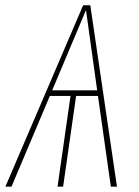

<svg xmlns="http://www.w3.org/2000/svg" viewBox="-29 -701 523 721"><path d="M387.2 0 338.9 -340.8H256.8L208 0H187L235.8 -340.8H158.2L14.2 0H-8.8L283.2 -681.2H310.1L410.2 0ZM167 -361.8H335.9L293.9 -663.1Z"/></svg>

Font: Fira Sans Compressed Thin
Style: Italic
Weight: 100
Width: 3
Italic angle: -8°
Designer: Carrois Corporate & Edenspiekermann AG
Foundry: Carrois Corporate GbR & Edenspiekermann AG
Version: Version 4.203;PS 004.203;hotconv 1.0.88;makeotf.lib2.5.64775